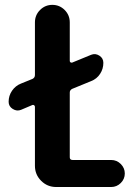

<svg xmlns="http://www.w3.org/2000/svg" viewBox="-20 -750 540 770"><path d="M425.8 -108.4Q448.2 -108.4 464.4 -92.3Q480.5 -76.2 480.5 -54.2Q480.5 -32.2 464.4 -16.1Q448.2 0 425.8 0H205.1Q169.9 0 145 -24.9Q120.1 -49.8 120.1 -85V-321.3Q120.1 -325.2 117.2 -327.6Q114.3 -330.1 110.4 -329.1L64.5 -309.6Q47.9 -302.7 31.2 -313Q14.6 -323.2 14.6 -341.8Q14.6 -366.2 28.3 -386.2Q42 -406.2 64.5 -415L110.4 -433.6Q120.1 -438.5 120.1 -449.2V-660.2Q120.1 -689.5 140.6 -710Q161.1 -730.5 189.9 -730.5Q218.8 -730.5 239.3 -710Q259.8 -689.5 259.8 -660.2V-505.9Q259.8 -502 262.7 -500Q265.6 -498 269.5 -499L345.7 -530.3Q362.3 -537.1 378.4 -526.9Q394.5 -516.6 394.5 -498Q394.5 -473.6 381.3 -453.6Q368.2 -433.6 345.7 -424.8L269.5 -393.6Q259.8 -388.7 259.8 -378.9V-119.1Q259.8 -108.4 271.5 -108.4Z"/></svg>

Font: Rounded-X Mgen+ 1mn bold
Style: Bold
Weight: 700
Designer: [Source Han Sans]
Ryoko NISHIZUKA  (kana & ideographs); Paul D. Hunt (Latin, Greek & Cyrillic); Wenlong ZHANG  (bopomofo
Version: Version 1.059.20150602